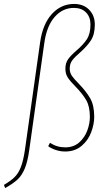

<svg xmlns="http://www.w3.org/2000/svg" viewBox="-67 -757 560 972"><path d="M-47 179Q-13 159 6.5 140Q26 121 38.5 89Q51 57 59 3L136 -542Q149 -635 195.5 -686Q242 -737 308 -737Q356 -737 384.5 -707.5Q413 -678 413 -633Q413 -583 393.5 -553Q374 -523 338 -491Q311 -468 298.5 -451Q286 -434 286 -410Q286 -389 297 -373Q308 -357 332 -333Q369 -295 389.5 -259.5Q410 -224 410 -166Q410 -128 394.5 -87Q379 -46 345.5 -18Q312 10 263 10Q238 10 214.5 2Q191 -6 177 -17L186 -34Q221 -11 263 -11Q306 -11 334 -36Q362 -61 375 -96.5Q388 -132 388 -165Q388 -218 369.5 -250Q351 -282 315 -319Q289 -345 276.5 -364Q264 -383 264 -409Q264 -438 278 -457.5Q292 -477 320 -501Q354 -530 372.5 -558Q391 -586 391 -633Q391 -671 368.5 -694Q346 -717 307 -717Q250 -717 209.5 -671Q169 -625 157 -537L81 3Q73 61 58.5 96Q44 131 21.5 152Q-1 173 -41 195Z"/></svg>

Font: Fira Sans Extra Condensed Thin
Style: Italic
Weight: 250
Width: 3
Italic angle: -8°
Designer: Carrois Corporate & Edenspiekermann AG
Foundry: Carrois Corporate GbR & Edenspiekermann AG
Version: Version 4.203